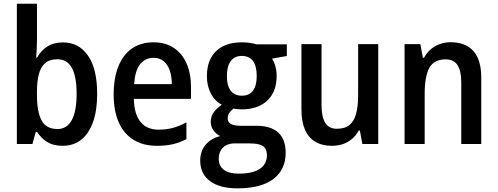

<svg xmlns="http://www.w3.org/2000/svg" viewBox="-20 -780 2696 1040"><path d="M180.2 -759.8V-564.9Q180.2 -541 179 -515.1Q177.7 -489.3 175.8 -467.8H180.7Q201.7 -505.9 236.3 -528.1Q271 -550.3 321.3 -550.3Q406.7 -550.3 456.5 -479Q506.3 -407.7 506.3 -271.5Q506.3 -181.2 483.6 -118.2Q460.9 -55.2 419.2 -22.7Q377.4 9.8 319.8 9.8Q269.5 9.8 236.6 -10.3Q203.6 -30.3 180.7 -65.4H173.8L155.8 0H71.3V-759.8ZM291 -459Q249 -459 224.9 -438.2Q200.7 -417.5 190.4 -378.2Q180.2 -338.9 180.2 -282.2V-264.6Q180.2 -172.9 205.6 -127Q231 -81.1 291.5 -81.1Q342.3 -81.1 368.7 -129.2Q395 -177.2 395 -272.5Q395 -365.7 369.1 -412.4Q343.3 -459 291 -459Z M811 -550.8Q876.5 -550.8 921.9 -520.3Q967.3 -489.7 991 -435.1Q1014.6 -380.4 1014.6 -307.1V-244.6H705.1Q706.5 -162.6 740.7 -120.1Q774.9 -77.6 839.4 -77.6Q880.9 -77.6 916.3 -87.2Q951.7 -96.7 989.7 -117.2V-26.4Q954.6 -7.8 916.7 1Q878.9 9.8 830.1 9.8Q754.9 9.8 702.4 -23.2Q649.9 -56.2 622.8 -118.2Q595.7 -180.2 595.7 -267.1Q595.7 -357.9 621.6 -421.4Q647.5 -484.9 695.6 -517.8Q743.7 -550.8 811 -550.8ZM812 -466.8Q766.1 -466.8 738.5 -431.6Q710.9 -396.5 707 -324.2H910.6Q910.6 -365.7 899.7 -397.7Q888.7 -429.7 866.9 -448.2Q845.2 -466.8 812 -466.8Z M1266.6 240.2Q1169.9 240.2 1117.2 200.7Q1064.5 161.1 1064.5 89.4Q1064.5 39.1 1093.5 4.4Q1122.6 -30.3 1173.3 -43Q1151.9 -52.7 1136.7 -73.2Q1121.6 -93.8 1121.6 -119.6Q1121.6 -149.4 1137 -170.9Q1152.3 -192.4 1181.2 -212.9Q1144.5 -231.4 1122.6 -272.9Q1100.6 -314.5 1100.6 -367.7Q1100.6 -425.3 1122.8 -466.3Q1145 -507.3 1187.5 -529.1Q1230 -550.8 1290.5 -550.8Q1305.7 -550.8 1320.6 -549.3Q1335.4 -547.9 1347.7 -545.4Q1359.9 -543 1367.2 -540H1533.7V-476.6L1453.6 -462.4Q1465.8 -442.9 1472.2 -418.9Q1478.5 -395 1478.5 -368.2Q1478.5 -283.7 1428.2 -235.6Q1377.9 -187.5 1287.1 -187.5Q1263.2 -188 1245.1 -191.9Q1231 -181.6 1222.2 -168.7Q1213.4 -155.8 1213.4 -138.2Q1213.4 -125 1221.2 -116.2Q1229 -107.4 1244.4 -103Q1259.8 -98.6 1282.2 -98.6H1371.1Q1446.8 -98.6 1487.1 -62Q1527.3 -25.4 1527.3 47.4Q1527.3 139.6 1460.4 189.9Q1393.6 240.2 1266.6 240.2ZM1272.9 160.6Q1323.2 160.6 1357.2 149.2Q1391.1 137.7 1408.4 115.5Q1425.8 93.3 1425.8 62Q1425.8 35.6 1415 21.5Q1404.3 7.3 1382.6 2Q1360.8 -3.4 1328.1 -3.4H1252Q1226.6 -3.4 1206.8 6.1Q1187 15.6 1176 34.4Q1165 53.2 1165 81.5Q1165 120.1 1193.6 140.4Q1222.2 160.6 1272.9 160.6ZM1290 -261.7Q1330.1 -261.7 1350.3 -289.1Q1370.6 -316.4 1370.6 -367.7Q1370.6 -422.9 1349.9 -450Q1329.1 -477.1 1289.6 -477.1Q1250.5 -477.1 1229.7 -449Q1209 -420.9 1209 -367.2Q1209 -316.9 1229.2 -289.3Q1249.5 -261.7 1290 -261.7Z M2028.8 -541V0H1942.9L1929.2 -72.8H1922.9Q1908.7 -45.9 1886.7 -27.3Q1864.7 -8.8 1837.4 0.5Q1810.1 9.8 1778.3 9.8Q1724.1 9.8 1687.3 -12.5Q1650.4 -34.7 1631.6 -78.4Q1612.8 -122.1 1612.8 -187V-541H1721.7V-211.4Q1721.7 -146.5 1741.9 -114.5Q1762.2 -82.5 1804.7 -82.5Q1848.1 -82.5 1873.3 -103.3Q1898.4 -124 1909.2 -164.8Q1919.9 -205.6 1919.9 -265.1V-541Z M2421.9 -551.3Q2501 -551.3 2543.9 -503.9Q2586.9 -456.5 2586.9 -357.9V0H2478.5V-334Q2478.5 -396 2458.3 -427.2Q2438 -458.5 2394 -458.5Q2331.1 -458.5 2305.7 -412.6Q2280.3 -366.7 2280.3 -270.5V0H2171.4V-541H2256.8L2270.5 -467.3H2276.9Q2291.5 -494.6 2313.5 -513.2Q2335.4 -531.7 2363 -541.5Q2390.6 -551.3 2421.9 -551.3Z"/></svg>

Font: Open Sans SemiCondensed SemiBold
Style: Regular
Weight: 600
Width: 4
Designer: Monotype Design Team
Foundry: Monotype Imaging Inc.
Version: Version 3.000